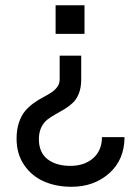

<svg xmlns="http://www.w3.org/2000/svg" viewBox="-20 -508 534 740"><path d="M194.3 -377.4V-487.8H305.7V-377.4ZM255.4 211.9Q196.8 211.9 149.7 191.4Q102.5 170.9 73.2 128.2Q43.9 85.4 43.9 26.4Q43.9 -8.8 53.2 -36.1Q62.5 -63.5 76.9 -80.3Q91.3 -97.2 109.1 -110.1Q127 -123 144.8 -132.3Q162.6 -141.6 177 -150.9Q191.4 -160.2 200.7 -172.9Q210 -185.5 210 -202.1V-293.5H293V-201.2Q293 -170.4 283.9 -147.7Q274.9 -125 260.5 -111.6Q246.1 -98.1 228.8 -87.6Q211.4 -77.1 194.1 -67.6Q176.8 -58.1 162.4 -46.9Q147.9 -35.6 138.9 -16.6Q129.9 2.4 129.9 28.3Q129.9 79.6 163.1 105.5Q196.3 131.3 251.5 131.3Q304.7 131.3 338.6 102.1Q372.6 72.8 373 20.5H460Q459.5 107.9 400.9 159.9Q342.3 211.9 255.4 211.9Z"/></svg>

Font: HK Grotesk Medium
Style: Regular
Weight: 500
Designer: Alfredo Marco Pradil and Stefan Peev
Foundry: Hanken Design Co.
Version: Version 1.045;PS 001.045;hotconv 1.0.88;makeotf.lib2.5.64775